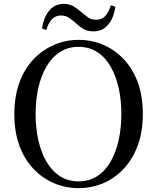

<svg xmlns="http://www.w3.org/2000/svg" viewBox="-20 -955 812 992"><path d="M197 -808Q206 -867 235 -901Q264 -935 309 -935Q338 -935 358.5 -923Q379 -911 396 -896Q415 -880 433 -866.5Q451 -853 477 -853Q506 -853 524 -872.5Q542 -892 553 -928L576 -920Q567 -860 538 -826.5Q509 -793 463 -793Q433 -793 413 -804.5Q393 -816 377 -831Q359 -847 340 -861Q321 -875 294 -875Q267 -875 248.5 -855.5Q230 -836 219 -800ZM386 17Q319 17 259 -8.5Q199 -34 152.5 -83Q106 -132 80 -203Q54 -274 54 -366Q54 -456 80 -527.5Q106 -599 152.5 -648Q199 -697 259 -723Q319 -749 386 -749Q454 -749 513.5 -723.5Q573 -698 619.5 -649Q666 -600 692 -529Q718 -458 718 -366Q718 -275 692 -204Q666 -133 619.5 -83.5Q573 -34 513.5 -8.5Q454 17 386 17ZM386 -18Q441 -18 482.5 -45Q524 -72 551.5 -120Q579 -168 593 -231Q607 -294 607 -366Q607 -438 593 -500.5Q579 -563 551.5 -611Q524 -659 482.5 -686Q441 -713 386 -713Q331 -713 289.5 -686Q248 -659 220 -611Q192 -563 178 -500.5Q164 -438 164 -366Q164 -294 178 -231Q192 -168 220 -120Q248 -72 289.5 -45Q331 -18 386 -18Z"/></svg>

Font: Noto Serif SC ExtraLight Medium
Style: Regular
Weight: 500
Version: Version 2.002-H1;hotconv 1.1.0;makeotfexe 2.6.0